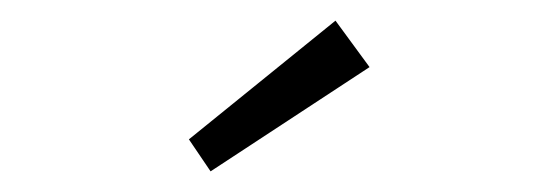

<svg xmlns="http://www.w3.org/2000/svg" viewBox="-20 -764 540 186"><path d="M184 -598 163 -629 305 -744 338 -699Z"/></svg>

Font: Lexend ExtraLight
Style: Regular
Weight: 200
Designer: Bonnie Shaver-Troup, Thomas Jockin
Foundry: Lexend
Version: Version 1.007; ttfautohint (v1.8.3)